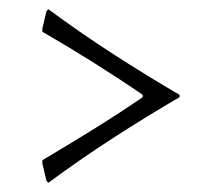

<svg xmlns="http://www.w3.org/2000/svg" viewBox="-20 -449 454 417"><path d="M290 -243Q239 -278 182.5 -313.5Q126 -349 72 -380V-387L81 -425L85 -429Q154 -378 226 -331.5Q298 -285 370 -243V-238Q298 -196 226 -149.5Q154 -103 85 -52L81 -56L72 -94V-101Q126 -133 182.5 -168Q239 -203 290 -238Z"/></svg>

Font: Quattrocento
Style: Regular
Weight: 400
Designer: Pablo Impallari
Foundry: Pablo Impallari, Igino Marini, Branda Gallo
Version: Version 2.000